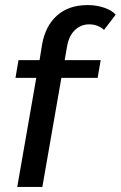

<svg xmlns="http://www.w3.org/2000/svg" viewBox="-20 -737 476 757"><path d="M123 -430H41L53 -500H136L146 -562Q159 -635 205 -676Q251 -717 326 -717Q360 -717 391 -706.5Q422 -696 436 -679L390 -619Q380 -629 364.5 -635Q349 -641 332 -641Q299 -641 275.5 -618.5Q252 -596 245 -557L235 -500H377L365 -430H222L147 0H48Z"/></svg>

Font: Sarabun Medium
Style: Italic
Weight: 500
Italic angle: -10°
Designer: Suppakit Chalermlarp | Katatrad Co.,Ltd.
Foundry: Cadson Demak Co.,Ltd.
Version: Version 1.000; ttfautohint (v1.6)